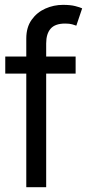

<svg xmlns="http://www.w3.org/2000/svg" viewBox="-20 -782 363 802"><path d="M295.9 -545.9V-474.6H2V-545.9ZM89.8 0V-621.1Q89.8 -668 112.1 -699.2Q134.3 -730.5 169.4 -746.1Q204.6 -761.7 243.2 -761.7Q274.4 -761.7 294.2 -756.6Q314 -751.5 323.2 -747.1L298.8 -674.8Q292.5 -677.2 281.5 -680.4Q270.5 -683.6 252 -683.6Q210.4 -683.6 191.7 -662.4Q172.9 -641.1 172.9 -600.6V0Z"/></svg>

Font: Inter Tight
Style: Regular
Weight: 400
Designer: Rasmus Andersson
Foundry: rsms
Version: Version 3.002